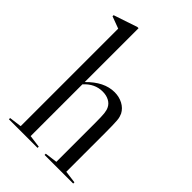

<svg xmlns="http://www.w3.org/2000/svg" viewBox="-217 -804 887 887"><g transform="rotate(45 226.5 -360.5)"><path d="M205 -8V0H18V-8L79 -16V-653L20 -675V-682L136 -721H144V-369Q207 -434 275 -434Q305 -434 329.5 -421Q354 -408 366 -385Q369 -378 371.5 -370Q374 -362 375 -349.5Q376 -337 376.5 -318Q377 -299 377 -271V-16L438 -8V0H251V-8L312 -16V-271Q312 -312 310 -330.5Q308 -349 302 -361Q294 -378 276 -387.5Q258 -397 234 -397Q182 -397 144 -354V-16Z"/></g></svg>

Font: Libre Caslon Display
Style: Regular
Weight: 400
Designer: Pablo Impallari, Rodrigo Fuenzalida
Foundry: Pablo Impallari, Rodrigo Fuenzalida
Version: Version 1.002; ttfautohint (v1.5)